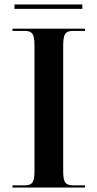

<svg xmlns="http://www.w3.org/2000/svg" viewBox="-20 -843 438 863"><path d="M36 0H362V-10H307Q282 -10 273 -23Q264 -36 264 -73V-638Q264 -677 273 -690.5Q282 -704 307 -704H362V-714H36V-704H93Q117 -704 126 -690.5Q135 -677 135 -639V-73Q135 -36 126 -23Q117 -10 93 -10H36ZM45 -803V-823H350V-803Z"/></svg>

Font: Noto Serif Display Semi
Style: Regular
Weight: 600
Designer: Monotype Design Team
Foundry: Monotype Imaging Inc.
Version: Version 1.900